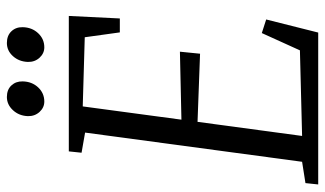

<svg xmlns="http://www.w3.org/2000/svg" viewBox="-218 -750 968 572"><g transform="rotate(-90 266.0 -464.0)"><path d="M2.5 0 6.5 -38 70 -48 157 -694.5 97 -705 101 -743H504.5L497 -591H455.5L441 -695.5L235 -701.5L195.5 -407.5L398 -412L392 -352L189 -359.5L147 -48L402 -54.5L453.5 -168L494 -155L455 0ZM249.5 -816Q231.5 -816 218.5 -830.2Q205.5 -844.5 206 -865Q207 -891.5 223.8 -909.5Q240.5 -927.5 263 -927.5Q285 -927.5 297.5 -914Q310 -900.5 309.5 -880.5Q309 -853 291.8 -834.5Q274.5 -816 249.5 -816ZM411 -816Q393 -816 380 -830.2Q367 -844.5 367.5 -865Q368.5 -891.5 384.8 -909.5Q401 -927.5 424 -927.5Q446 -927.5 458.8 -914Q471.5 -900.5 471 -880.5Q470.5 -853 453.2 -834.5Q436 -816 411 -816Z"/></g></svg>

Font: Merriweather 24pt SemiCondensed Light
Style: Italic
Weight: 300
Width: 4
Italic angle: -7.8°
Designer: Eben Sorkin
Foundry: Eben Sorkin
Version: Version 2.101